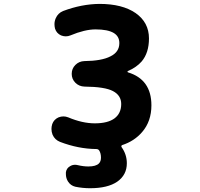

<svg xmlns="http://www.w3.org/2000/svg" viewBox="-20 -784 1040 1000"><path d="M449.2 196.3Q410.2 196.3 372.1 188.5Q347.7 182.6 334 161.1Q323.2 143.6 323.2 123Q323.2 118.2 323.2 113.3Q326.2 91.8 345.7 81.1Q357.4 74.2 371.1 74.2Q377.9 74.2 385.7 76.2Q414.1 83 440.4 83Q479.5 83 495.1 67.4Q505.9 56.6 505.9 37.1Q505.9 13.7 496.1 -1Q491.2 -7.8 480.5 -7.8Q387.7 -8.8 293 -44.9Q265.6 -55.7 253.9 -82Q248 -96.7 248 -112.3Q248 -125 252 -137.7Q260.7 -162.1 285.2 -172.9Q297.9 -177.7 310.5 -177.7Q322.3 -177.7 335 -172.9Q409.2 -141.6 473.6 -141.6Q542 -141.6 577.1 -168Q611.3 -194.3 611.3 -242.2Q611.3 -287.1 568.4 -309.6Q526.4 -332 419.9 -333Q391.6 -334 372.6 -353Q353.5 -372.1 353.5 -399.4Q353.5 -426.8 372.6 -445.8Q391.6 -464.8 418.9 -465.8Q509.8 -466.8 554.7 -490.2Q601.6 -512.7 601.6 -559.6Q601.6 -594.7 572.3 -612.3Q541 -630.9 477.5 -630.9Q421.9 -630.9 346.7 -599.6Q335 -594.7 322.3 -594.7Q310.5 -594.7 297.9 -599.6Q274.4 -610.4 266.6 -634.8Q263.7 -646.5 263.7 -658.2Q263.7 -673.8 270.5 -689.5Q282.2 -715.8 308.6 -726.6Q404.3 -762.7 498 -763.7Q617.2 -763.7 686.5 -715.8Q755.9 -667 755.9 -584Q755.9 -508.8 717.8 -463.9Q691.4 -433.6 646.5 -414.1Q643.6 -413.1 644 -410.6Q644.5 -408.2 646.5 -407.2Q768.6 -370.1 768.6 -235.4Q768.6 -152.3 720.7 -96.7Q679.7 -48.8 616.2 -28.3Q613.3 -27.3 612.3 -23.9Q611.3 -20.5 613.3 -17.6Q640.6 20.5 640.6 66.4Q640.6 127 590.8 162.1Q541 196.3 449.2 196.3Z"/></svg>

Font: Rounded-X Mgen+ 1mn bold
Style: Bold
Weight: 700
Designer: [Source Han Sans]
Ryoko NISHIZUKA  (kana & ideographs); Paul D. Hunt (Latin, Greek & Cyrillic); Wenlong ZHANG  (bopomofo
Version: Version 1.059.20150602